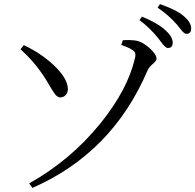

<svg xmlns="http://www.w3.org/2000/svg" viewBox="-20 -858 952 936"><path d="M138 58 122 36Q323 -76 470 -257Q602 -421 637 -571Q644 -594 636 -605Q624 -621 571 -639L579 -662Q619 -664 643 -660Q674 -655 708.5 -624Q743 -593 743 -572Q743 -562 727 -548Q706 -531 699 -514Q528 -113 138 58ZM275 -383Q261 -383 249 -398Q241 -408 223 -438Q202 -475 187 -496Q144 -560 80 -618L96 -638Q179 -599 240 -542Q309 -478 311 -425Q311 -407 301 -395.5Q291 -384 275 -383ZM798 -624Q787 -624 767 -651Q757 -665 751 -672Q710 -723 660 -760L672 -777Q750 -745 787 -710Q822 -679 822 -650Q822 -624 798 -624ZM888 -693Q877 -693 858 -719Q847 -733 841 -740Q801 -785 748 -821L760 -838Q840 -810 874 -781Q912 -750 912 -719Q912 -693 888 -693Z"/></svg>

Font: Cactus Classical Serif
Style: Regular
Weight: 400
Designer: Henry Chan (via Glyphwiki)、田海東、宇文滿月
Foundry: Moonlit Owen
Version: Version 1.000